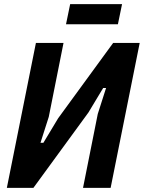

<svg xmlns="http://www.w3.org/2000/svg" viewBox="-20 -905 693 925"><path d="M13 0 153 -698H286L215 -342L175 -217H189L260 -335L525 -698H653L513 0H380L451 -356L491 -481H477L406 -363L141 0ZM298 -788 318 -885H568L548 -788Z"/></svg>

Font: IBM Plex Sans Condensed
Style: Bold Italic
Weight: 700
Width: 3
Italic angle: -11.31°
Designer: Mike Abbink, Paul van der Laan, Pieter van Rosmalen
Foundry: Bold Monday
Version: Version 3.201